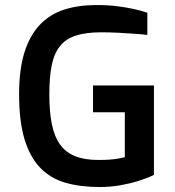

<svg xmlns="http://www.w3.org/2000/svg" viewBox="-20 -731 699 766"><path d="M56.2 -355Q56.2 -455.1 77.9 -523.2Q99.6 -591.3 139.9 -633.1Q180.2 -674.8 236.8 -692.9Q293.5 -710.9 363.8 -710.9Q411.1 -710.9 448.5 -706.1Q485.8 -701.2 512.7 -695.3Q543.5 -688.5 567.9 -680.2V-591.8Q541.5 -594.7 511.2 -596.7Q485.4 -598.6 452.1 -600.3Q418.9 -602.1 383.8 -602.1Q322.8 -602.1 282.7 -589.1Q242.7 -576.2 219.2 -546.9Q195.8 -517.6 186.3 -470.5Q176.8 -423.3 176.8 -355Q176.8 -285.2 186.8 -235.6Q196.8 -186 219.7 -154.3Q242.7 -122.6 280.3 -107.7Q317.9 -92.8 373 -92.8Q397 -92.8 416.5 -94.2Q436 -95.7 449.7 -98.1Q465.8 -100.6 478 -104V-283.2H351.1V-390.1H594.2V-33.2Q565.4 -19.5 531.2 -8.8Q502 0.5 462.2 7.8Q422.4 15.1 376 15.1Q300.3 15.1 241 -2Q181.6 -19 140.6 -61.5Q99.6 -104 77.9 -175.3Q56.2 -246.6 56.2 -355Z"/></svg>

Font: Doppio One
Style: Regular
Weight: 400
Designer: Szymon Celej
Foundry: Szymon Celej
Version: Version 1.002